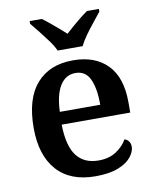

<svg xmlns="http://www.w3.org/2000/svg" viewBox="-86 -832 731 907"><g transform="rotate(-10 279.0 -378.0)"><path d="M299 10Q178 10 114 -62Q50 -134 50 -265Q50 -405 112.5 -476.5Q175 -548 288 -548Q393 -548 452.5 -487.5Q512 -427 512 -308V-258H183Q185 -155 221 -108Q257 -61 326 -61Q377 -61 411.5 -84Q446 -107 463 -138Q475 -135 483 -124.5Q491 -114 491 -98Q491 -75 471 -49.5Q451 -24 408.5 -7Q366 10 299 10ZM379 -319Q379 -396 358.5 -441.5Q338 -487 289 -487Q242 -487 215 -444Q188 -401 185 -319ZM225 -606Q215 -629 195.5 -655.5Q176 -682 155.5 -708Q135 -734 119 -753V-766H177Q193 -755 212 -739Q231 -723 250.5 -706.5Q270 -690 285 -676Q300 -690 319 -706.5Q338 -723 358 -739Q378 -755 394 -766H451V-753Q436 -734 415 -708Q394 -682 375 -655.5Q356 -629 345 -606Z"/></g></svg>

Font: Noto Serif Khmer SemiBold
Style: Regular
Weight: 600
Version: Version 2.003